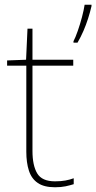

<svg xmlns="http://www.w3.org/2000/svg" viewBox="-20 -780 406 810"><path d="M212 10Q166 10 139.5 -8Q113 -26 102 -60Q91 -94 91 -140V-503H10V-525L90 -528L96 -659H117V-528H289V-503H117V-143Q117 -82 137 -48.5Q157 -15 212 -15Q237 -15 256 -18.5Q275 -22 291 -28V-3Q275 2 256.5 6Q238 10 212 10ZM366 -754Q360 -728 351.5 -701.5Q343 -675 332 -649.5Q321 -624 307 -600H290V-606Q298 -621 308 -649.5Q318 -678 326 -708.5Q334 -739 337 -760H366Z"/></svg>

Font: Noto Sans Symbols Thin
Style: Regular
Weight: 250
Version: Version 2.002